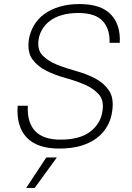

<svg xmlns="http://www.w3.org/2000/svg" viewBox="-20 -726 650 946"><path d="M272 6Q163 6 111.5 -48.5Q60 -103 67 -205H117Q113 -123 153 -80.5Q193 -38 278 -38Q374 -38 425.5 -78Q477 -118 485 -180Q493 -232 466.5 -261.5Q440 -291 396.5 -309.5Q353 -328 302 -342Q251 -356 208 -377.5Q165 -399 139.5 -434Q114 -469 122 -530Q128 -567 146.5 -599.5Q165 -632 196.5 -655.5Q228 -679 272 -692.5Q316 -706 372 -706Q478 -706 526.5 -654.5Q575 -603 570 -515H520Q522 -584 485.5 -623Q449 -662 366 -662Q321 -662 286 -652Q251 -642 227 -624Q203 -606 188.5 -582Q174 -558 170 -530Q163 -480 190 -452.5Q217 -425 260.5 -407.5Q304 -390 355 -376Q406 -362 449 -339.5Q492 -317 517 -280Q542 -243 533 -180Q528 -139 508.5 -104.5Q489 -70 456.5 -45.5Q424 -21 378 -7.5Q332 6 272 6ZM208 50H260L151 200H109Z"/></svg>

Font: Retni Sans Light
Style: Italic
Weight: 300
Italic angle: -8°
Designer: Vitaly Kuzmin
Foundry: ParaType Ltd.
Version: Version 1.00;June 10, 2019;FontCreator 11.5.0.2425 64-bit; t